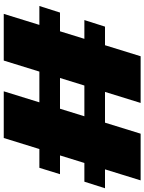

<svg xmlns="http://www.w3.org/2000/svg" viewBox="107 -862 770 1024"><g transform="rotate(90 492.0 -350.0)"><path d="M529 -715 303 15H54L280 -715ZM942 -715 716 15H467L693 -715ZM984 -525 949 -415H87L122 -525ZM909 -285 875 -175H12L47 -285Z"/></g></svg>

Font: Pathway Extreme 28pt Black
Style: Italic
Weight: 900
Italic angle: -8°
Designer: Eduardo Rodriguez Tunni
Foundry: Eduardo Rodriguez Tunni
Version: Version 1.001;gftools[0.9.26]